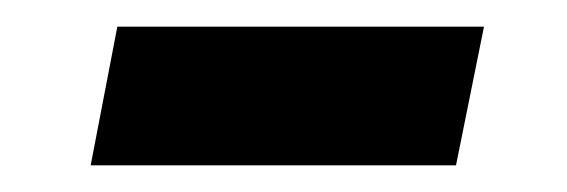

<svg xmlns="http://www.w3.org/2000/svg" viewBox="-20 -350 425 144"><path d="M48 -226 68 -330H343L322 -226Z"/></svg>

Font: Montserrat SemiBold
Style: Italic
Weight: 600
Italic angle: -11.3°
Designer: Julieta Ulanovsky
Foundry: Julieta Ulanovsky
Version: Version 9.000; ttfautohint (v1.8.4.7-5d5b)